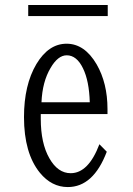

<svg xmlns="http://www.w3.org/2000/svg" viewBox="-20 -737 540 777"><path d="M94.2 -716.8H416V-671.9H94.2ZM145 -275.4V-256.3Q145 -157.2 179.7 -96.7Q213.9 -36.1 266.1 -36.1Q337.9 -36.1 382.3 -153.3L412.1 -123Q357.9 20 254.4 20Q189 20 141.6 -37.6Q77.1 -116.7 77.1 -263.2Q77.1 -393.1 127.4 -478Q176.8 -560.1 249.5 -560.1Q322.3 -560.1 371.1 -476.6Q415 -400.4 415 -295.4V-275.4ZM343.3 -323.2Q340.8 -409.7 315.9 -460.4Q290.5 -513.2 250 -513.2Q214.4 -513.2 184.6 -461.9Q151.4 -406.2 147.9 -323.2Z"/></svg>

Font: BIZ UDMincho
Style: Regular
Weight: 400
Monospace: yes
Designer: TypeBank Co., Ltd.
Foundry: Morisawa Inc.
Version: Version 1.06